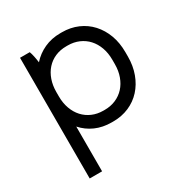

<svg xmlns="http://www.w3.org/2000/svg" viewBox="-167 -659 952 992"><g transform="rotate(-30 308.5 -163.0)"><path d="M85 200H159V-67Q190 -32 233 -13Q276 6 329 6H338Q389 6 432 -12.5Q475 -31 506 -65Q537 -99 554 -145.5Q571 -192 571 -247V-273Q571 -329 554 -375Q537 -421 506 -455Q475 -489 432 -507.5Q389 -526 338 -526H329Q276 -526 232.5 -506Q189 -486 158 -451Q156 -468 152 -487.5Q148 -507 143 -520H85ZM322 -68Q286 -68 256 -81Q226 -94 204.5 -117.5Q183 -141 171 -174Q159 -207 159 -247V-273Q159 -312 170.5 -345Q182 -378 203.5 -402Q225 -426 255 -439Q285 -452 322 -452H330Q366 -452 396 -439Q426 -426 447.5 -402.5Q469 -379 481 -346Q493 -313 493 -273V-247Q493 -207 481 -174Q469 -141 447.5 -117.5Q426 -94 396 -81Q366 -68 330 -68Z"/></g></svg>

Font: Fixel Variable
Style: Regular
Weight: 100
Width: 3
Designer: AlfaBravo + MacPaw
Foundry: Kyrylo Tkachov, Marchela Mozhyna, Serhii Makarenko, Maria Weinstein, Zakhar Kryvoshyya
Version: Version 1.211